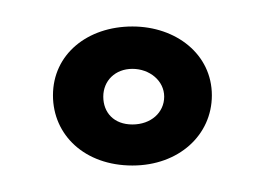

<svg xmlns="http://www.w3.org/2000/svg" viewBox="-20 -285 198 145"><path d="M58 -212C58 -224 67 -233 80 -233C93 -233 104 -224 104 -212C104 -200 94 -191 80 -191C66 -191 58 -200 58 -212ZM20 -213C20 -183 44 -160 80 -160C115 -160 140 -183 140 -213C140 -244 113 -265 80 -265C46 -265 20 -244 20 -213Z"/></svg>

Font: Hussar Tani
Style: Dwa
Weight: 700
Foundry: Cannot Into Space Fonts
Version: Version 0.92